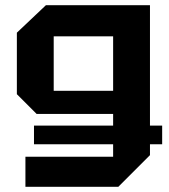

<svg xmlns="http://www.w3.org/2000/svg" viewBox="-20 -580 650 740"><path d="M78 140V24H416V-141H121L45 -217V-454L157 -560H558V18L436 140ZM187 -440V-230H416V-440ZM111 -24V-96H605V-24Z"/></svg>

Font: Tektur SemiBold
Style: Regular
Weight: 600
Designer: Adam Jagosz
Foundry: Adam Jagosz
Version: Version 1.005;gftools[0.9.30]